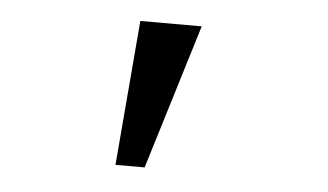

<svg xmlns="http://www.w3.org/2000/svg" viewBox="-33 -187 667 391"><g transform="rotate(5 300.0 8.0)"><path d="M214.8 156.7 239.7 -139.6H365.2L274.4 156.7Z"/></g></svg>

Font: Oxygen Mono
Style: Regular
Weight: 400
Designer: Vernon Adams
Foundry: Vernon Adams
Version: Version 0.201; ttfautohint (v0.8) -r 50 -G 200 -x